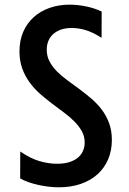

<svg xmlns="http://www.w3.org/2000/svg" viewBox="-20 -797 557 828"><path d="M67.4 -143.6Q109.9 -114.3 149.2 -102.5Q188.5 -90.8 226.1 -90.8Q259.3 -90.8 282.2 -98.9Q305.2 -106.9 319.1 -119.9Q333 -132.8 339.1 -149.2Q345.2 -165.5 345.2 -182.1Q345.2 -209 333 -231Q320.8 -252.9 301 -272.9Q281.2 -293 256.1 -311.5Q231 -330.1 204.6 -350.1Q178.2 -370.1 152.8 -392.3Q127.4 -414.6 107.7 -441.7Q87.9 -468.8 75.9 -501.7Q64 -534.7 64 -575.7Q64 -622.6 80.3 -659.9Q96.7 -697.3 125.5 -723.1Q154.3 -749 193.8 -762.9Q233.4 -776.9 279.8 -776.9Q316.9 -776.9 354 -768.8Q391.1 -760.7 418.5 -747.1L418 -633.8Q382.8 -656.7 351.6 -666.5Q320.3 -676.3 289.6 -676.3Q262.2 -676.3 241.9 -668.9Q221.7 -661.6 208.3 -648.9Q194.8 -636.2 188.2 -619.4Q181.6 -602.5 181.6 -583Q181.6 -554.7 193.6 -532Q205.6 -509.3 225.3 -489.3Q245.1 -469.2 270.5 -450.9Q295.9 -432.6 322 -413.1Q348.1 -393.6 373.5 -372.1Q398.9 -350.6 418.7 -324.5Q438.5 -298.3 450.4 -266.1Q462.4 -233.9 462.4 -193.4Q462.4 -147.9 446.5 -110.4Q430.7 -72.8 401.1 -45.9Q371.6 -19 329.3 -4.2Q287.1 10.7 234.9 10.7Q213.4 10.7 190.4 8.1Q167.5 5.4 145.3 0.5Q123 -4.4 102.8 -11.5Q82.5 -18.6 66.9 -27.8Z"/></svg>

Font: Tauri
Style: Regular
Weight: 400
Designer: Yvonne Schüttler
Foundry: Yvonne Schüttler
Version: Version 1.003; ttfautohint (v0.93.8-669f) -l 13 -r 13 -G 200